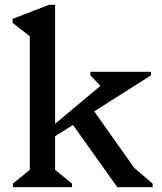

<svg xmlns="http://www.w3.org/2000/svg" viewBox="-20 -785 680 805"><path d="M34 0V-15L105 -73V-633L33 -689V-706L186 -765H211V-266L401 -425L359 -469V-484H613V-469L375 -318L543 -81L620 -15V0H472L286 -261L211 -214V-73L282 -15V0Z"/></svg>

Font: Platypi
Style: Regular
Weight: 400
Designer: David Sargent
Foundry: Bolt Cutter Type
Version: Version 1.200; ttfautohint (v1.8.4.7-5d5b)